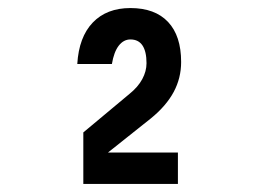

<svg xmlns="http://www.w3.org/2000/svg" viewBox="-20 -937 640 477"><path d="M187 -608 302 -704Q323 -721 333.5 -740.5Q344 -760 344 -780Q344 -809 334 -824Q324 -839 304 -839Q287 -839 275 -823.5Q263 -808 258 -778H172Q176 -845 210.5 -881Q245 -917 304 -917Q365 -917 397.5 -882.5Q430 -848 430 -783Q430 -743 411.5 -708.5Q393 -674 355 -643L213 -530L201 -558H422V-480H187Z"/></svg>

Font: Martian Mono Condensed
Style: Regular
Weight: 400
Width: 3
Designer: Roman Shamin
Foundry: Evil Martians
Version: Version 1.000